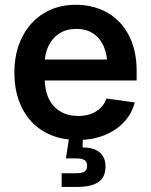

<svg xmlns="http://www.w3.org/2000/svg" viewBox="-20 -564 619 789"><path d="M299.8 11.2Q219.2 11.2 160.6 -23.2Q102.1 -57.6 70.6 -120.1Q39.1 -182.6 39.1 -265.6Q39.1 -347.7 70.6 -410.6Q102.1 -473.6 159.2 -509Q216.3 -544.4 292.5 -544.4Q344.2 -544.4 389.4 -527.1Q434.6 -509.8 468.8 -475.3Q502.9 -440.9 522.2 -389.9Q541.5 -338.9 541.5 -271V-233.4H95.2V-319.3H478.5L420.9 -294.9Q420.9 -340.3 406 -374Q391.1 -407.7 362.8 -426.5Q334.5 -445.3 293.5 -445.3Q252.9 -445.3 223.6 -426.3Q194.3 -407.2 179 -374.8Q163.6 -342.3 163.6 -300.8V-243.2Q163.6 -193.8 180.4 -158.9Q197.3 -124 228.5 -105.7Q259.8 -87.4 301.8 -87.4Q330.6 -87.4 353.8 -95.9Q377 -104.5 393.3 -120.6Q409.7 -136.7 417.5 -159.2L533.7 -143.1Q522 -97.2 489.7 -62.5Q457.5 -27.8 408.9 -8.3Q360.4 11.2 299.8 11.2ZM233.4 204.1V147.9H293Q316.9 147.9 327.4 140.9Q337.9 133.8 337.9 117.2Q337.9 101.1 327.4 94Q316.9 86.9 293 86.9H251L267.6 -22H320.8V0L319.3 42Q364.7 41.5 389.2 62Q413.6 82.5 413.6 120.1Q413.6 163.6 384.8 183.8Q356 204.1 298.3 204.1Z"/></svg>

Font: Inter 20pt SemiBold
Style: Regular
Weight: 600
Version: Version 4.001;git-66647c0bb